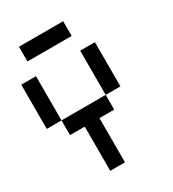

<svg xmlns="http://www.w3.org/2000/svg" viewBox="-233 -1127 1132 1254"><g transform="rotate(-30 333.5 -500.0)"><path d="M111.1 -444.4H0V-777.8H111.1ZM333.3 -333.3V0H222.2V-333.3H111.1V-444.4H444.4V-333.3ZM555.6 -444.4H444.4V-777.8H555.6ZM444.4 -888.9H111.1V-1000H444.4Z"/></g></svg>

Font: Pixeloid Mono
Style: Regular
Weight: 400
Monospace: yes
Designer: GGBotNet
Foundry: GGBotNet
Version: 0.5